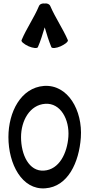

<svg xmlns="http://www.w3.org/2000/svg" viewBox="-20 -1049 514 1095"><path d="M196 -780C212 -816 223 -855 235 -893C246 -855 258 -816 273 -780C277 -772 301 -774 326 -785C352 -797 370 -812 367 -820C338 -887 296 -947 267 -1014C262 -1026 249 -1031 235 -1029C221 -1031 207 -1026 202 -1014C174 -947 131 -887 103 -820C99 -812 117 -797 143 -785C169 -774 192 -772 196 -780ZM238 25C368 16 431 -124 441 -264C452 -420 367 -568 231 -559C99 -549 28 -410 28 -267C28 -114 105 35 238 25ZM100 -267C100 -361 150 -451 238 -457C325 -463 377 -368 370 -269C363 -175 318 -82 231 -76C145 -70 100 -167 100 -267Z"/></svg>

Font: Nupuram Condensed Medium
Style: Regular
Weight: 500
Width: 3
Designer: Santhosh Thottingal (santhosh.thottingal@gmail.com)
Foundry: SMC
Version: Version 1.000